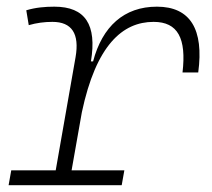

<svg xmlns="http://www.w3.org/2000/svg" viewBox="-20 -547 626 567"><path d="M5.4 0H339.4L347.2 -43.9H191.4L221.7 -215.3C263.7 -413.6 341.8 -482.4 433.6 -482.4C505.4 -482.4 530.8 -433.6 519 -333H565.4C582.5 -460.4 542 -527.3 443.4 -527.3C346.2 -527.3 282.2 -468.8 254.9 -365.7H248.5C266.6 -474.1 231.9 -527.3 140.6 -527.3C112.8 -527.3 85 -524.9 57.6 -516.6L64.9 -472.7C88.4 -479.5 111.3 -482.4 134.8 -482.4C191.9 -482.4 215.3 -447.8 203.1 -377.9L144.5 -43.9H13.2Z"/></svg>

Font: Cascadia Code PL ExtraLight
Style: Italic
Weight: 200
Italic angle: -10°
Monospace: yes
Designer: Aaron Bell
Foundry: Saja Typeworks
Version: Version 2404.023